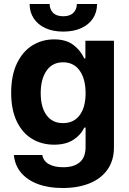

<svg xmlns="http://www.w3.org/2000/svg" viewBox="-20 -735 648 965"><path d="M49.8 43.9H192.4Q198.2 74.7 225.8 90.1Q253.4 105.5 297.9 105.5Q351.1 105.5 380.6 80.8Q410.2 56.2 410.2 2.9V-93.8H403.3Q386.7 -57.1 348.9 -32.5Q311 -7.8 252 -7.8Q190.4 -7.8 141.6 -36.9Q92.8 -65.9 64.5 -124.5Q36.1 -183.1 36.1 -268.6Q36.1 -355.5 64.9 -416Q93.8 -476.6 142.8 -506.8Q191.9 -537.1 252 -537.1Q312 -537.1 348.6 -509.3Q385.3 -481.4 403.3 -441.4H409.2V-530.3H552.7V5.9Q552.7 71.8 520 117.7Q487.3 163.6 429.2 186.8Q371.1 210 294.9 210Q222.7 210 168.9 189.5Q115.2 168.9 84.7 131.6Q54.2 94.2 49.8 43.9ZM410.2 -266.6Q410.2 -338.4 380.4 -380.1Q350.6 -421.9 296.9 -421.9Q243.2 -421.9 213.9 -379.6Q184.6 -337.4 184.6 -266.6Q184.6 -196.8 213.6 -156.5Q242.7 -116.2 296.9 -116.2Q350.6 -116.2 380.4 -156Q410.2 -195.8 410.2 -266.6ZM297.9 -576.2Q246.6 -576.2 208.5 -593.5Q170.4 -610.8 149.7 -642.3Q128.9 -673.8 128.9 -714.8H229.5Q229.5 -689 246.3 -671.1Q263.2 -653.3 297.9 -653.3Q332 -653.3 349.1 -670.9Q366.2 -688.5 366.2 -714.8H467.8Q467.8 -673.3 447 -642.1Q426.3 -610.8 387.9 -593.5Q349.6 -576.2 297.9 -576.2Z"/></svg>

Font: Pretendard JP
Style: Bold
Weight: 700
Designer: Base glyphs from Inter by Rasmus Andersson; Hangeul glyphs from Noto Sans CJK(Source Han Sans) by Jang Soo-young and Kan
Foundry: Kil Hyung-jin
Version: Version 1.309